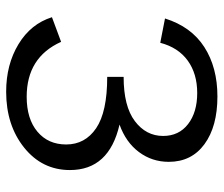

<svg xmlns="http://www.w3.org/2000/svg" viewBox="-70 -634 709 608"><g transform="rotate(90 284.0 -329.5)"><path d="M374 -354Q518 -321 518 -197Q518 -109 447 -52Q376 5 270 5Q184 5 119.5 -34Q55 -73 34 -140L112 -169Q161 -60 286 -60Q356 -60 396.5 -94Q437 -128 437 -185Q437 -245 385.5 -280Q334 -315 223 -315V-367Q316 -367 363 -402.5Q410 -438 410 -492Q410 -542 372.5 -571Q335 -600 274 -600Q213 -600 171.5 -570Q130 -540 115 -483L38 -498Q64 -581 128.5 -622.5Q193 -664 285 -664Q380 -664 436 -623Q492 -582 492 -510Q492 -457 461 -415.5Q430 -374 374 -354Z"/></g></svg>

Font: EauTestText Medium
Style: Regular
Weight: 500
Designer: Christian Thalmann (Catharsis Fonts)
Version: Version 0.001;PS 000.001;hotconv 1.0.88;makeotf.lib2.5.64775